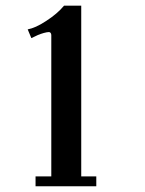

<svg xmlns="http://www.w3.org/2000/svg" viewBox="-20 -647 502 667"><path d="M314.5 0H103.5V-34.2H158.2V-524.9Q158.2 -529.3 156 -532.5Q153.8 -535.6 149.9 -535.6Q143.6 -535.6 132.3 -532.5Q121.1 -529.3 111.8 -525.4L88.9 -514.6L76.2 -544.9Q89.4 -547.4 105.2 -554.4Q121.1 -561.5 139.6 -573.7Q179.2 -599.1 202.6 -627.4H262.2V-34.2H314.5Z"/></svg>

Font: Arian Grqi
Style: Italic
Weight: 400
Italic angle: -15°
Designer: Ruben Hakobyan (Tarumian)
Foundry: Ruben Hakobyan (Tarumian)
Version: Version 1.002